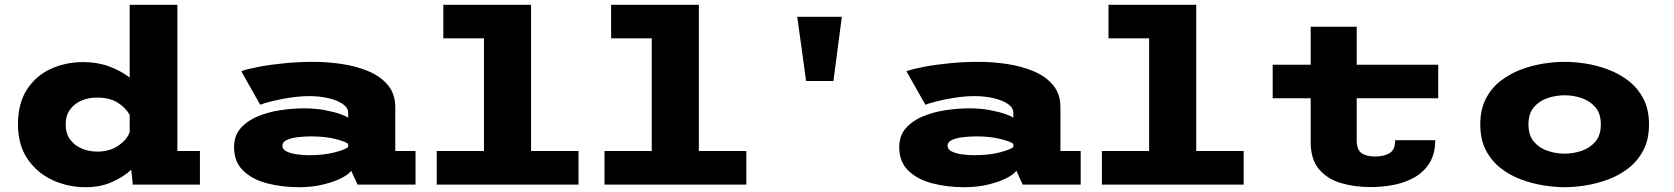

<svg xmlns="http://www.w3.org/2000/svg" viewBox="-20 -770 6982 801"><path d="M338 11Q263.5 11 199 -18.8Q134.5 -48.5 94.8 -107Q55 -165.5 55 -252Q55 -338.5 92 -396Q129 -453.5 191 -482.2Q253 -511 327.5 -511Q386.5 -511 435.5 -492.8Q484.5 -474.5 521 -446.5V-750H720V-140H814V0H534L527.5 -61.5Q493.5 -30.5 445.5 -9.8Q397.5 11 338 11ZM254 -250.5Q254 -213 272.8 -187.8Q291.5 -162.5 321.5 -150Q351.5 -137.5 386.5 -137.5Q437.5 -137.5 473.8 -162.5Q510 -187.5 521 -218.5V-290.5Q504.5 -320.5 471 -341.8Q437.5 -363 384 -363Q350 -363 320.2 -350.5Q290.5 -338 272.2 -313Q254 -288 254 -250.5Z M1228.5 11Q1157 11 1095 -5Q1033 -21 994.8 -57.8Q956.5 -94.5 956.5 -156Q956.5 -204 984 -235.2Q1011.5 -266.5 1055.8 -284.8Q1100 -303 1150.8 -310.5Q1201.5 -318 1248.5 -318Q1296 -318 1335.5 -310.5Q1375 -303 1400.5 -293.8Q1426 -284.5 1432.5 -278.5V-299.5Q1432.5 -321 1409.5 -336.5Q1386.5 -352 1349.8 -360.5Q1313 -369 1271.5 -369Q1231.5 -369 1189.2 -362.5Q1147 -356 1113.5 -347.5Q1080 -339 1065.5 -333L986.5 -473Q1013 -482.5 1060.8 -491.5Q1108.5 -500.5 1167.8 -506.2Q1227 -512 1288 -512Q1345 -512 1404.8 -503.2Q1464.5 -494.5 1515.5 -473.5Q1566.5 -452.5 1597.8 -415.5Q1629 -378.5 1629 -322V-140H1713.5V0H1471.5L1445 -58Q1437.5 -44.5 1407.2 -28.5Q1377 -12.5 1330.5 -0.8Q1284 11 1228.5 11ZM1269.5 -122.5Q1331 -122.5 1377 -134.5Q1423 -146.5 1432.5 -157V-169.5Q1424 -178.5 1380.5 -189.8Q1337 -201 1278.5 -201Q1251 -201 1223 -197.8Q1195 -194.5 1176.5 -186Q1158 -177.5 1158 -162.5Q1158 -147 1175.5 -138.2Q1193 -129.5 1219 -126Q1245 -122.5 1269.5 -122.5Z M1802 0V-140H1999V-610H1829.5V-750H2195.5V-140H2393.5V0Z M2502 0V-140H2699V-610H2529.5V-750H2895.5V-140H3093.5V0Z M3343 -432 3306 -700H3492L3457 -432Z M4003.5 11Q3932 11 3870 -5Q3808 -21 3769.8 -57.8Q3731.5 -94.5 3731.5 -156Q3731.5 -204 3759 -235.2Q3786.5 -266.5 3830.8 -284.8Q3875 -303 3925.8 -310.5Q3976.5 -318 4023.5 -318Q4071 -318 4110.5 -310.5Q4150 -303 4175.5 -293.8Q4201 -284.5 4207.5 -278.5V-299.5Q4207.5 -321 4184.5 -336.5Q4161.5 -352 4124.8 -360.5Q4088 -369 4046.5 -369Q4006.5 -369 3964.2 -362.5Q3922 -356 3888.5 -347.5Q3855 -339 3840.5 -333L3761.5 -473Q3788 -482.5 3835.8 -491.5Q3883.5 -500.5 3942.8 -506.2Q4002 -512 4063 -512Q4120 -512 4179.8 -503.2Q4239.5 -494.5 4290.5 -473.5Q4341.5 -452.5 4372.8 -415.5Q4404 -378.5 4404 -322V-140H4488.5V0H4246.5L4220 -58Q4212.5 -44.5 4182.2 -28.5Q4152 -12.5 4105.5 -0.8Q4059 11 4003.5 11ZM4044.5 -122.5Q4106 -122.5 4152 -134.5Q4198 -146.5 4207.5 -157V-169.5Q4199 -178.5 4155.5 -189.8Q4112 -201 4053.5 -201Q4026 -201 3998 -197.8Q3970 -194.5 3951.5 -186Q3933 -177.5 3933 -162.5Q3933 -147 3950.5 -138.2Q3968 -129.5 3994 -126Q4020 -122.5 4044.5 -122.5Z M4577 0V-140H4774V-610H4604.5V-750H4970.5V-140H5168.5V0Z M5448 -177.5V-360H5289.5V-500H5448V-658.5H5640V-500H5980V-360H5640V-185Q5640 -145.5 5660.2 -131.2Q5680.5 -117 5716.5 -117Q5752 -117 5776.2 -130.5Q5800.5 -144 5800.5 -185H5967.5Q5967.5 -129 5944.5 -91.2Q5921.5 -53.5 5882.8 -31Q5844 -8.5 5795.8 1Q5747.5 10.5 5697.5 10.5Q5631.5 10.5 5574.5 -6.2Q5517.5 -23 5482.8 -64Q5448 -105 5448 -177.5Z M6507.5 11Q6467.5 11 6420 3.5Q6372.5 -4 6326 -21.2Q6279.5 -38.5 6240.8 -68.5Q6202 -98.5 6178.8 -143.5Q6155.5 -188.5 6155.5 -251Q6155.5 -313.5 6178.8 -358.2Q6202 -403 6240.5 -432.8Q6279 -462.5 6325.8 -480Q6372.5 -497.5 6420 -504.8Q6467.5 -512 6507.5 -512Q6547.5 -512 6594.8 -504.8Q6642 -497.5 6688.8 -480Q6735.5 -462.5 6774 -432.8Q6812.5 -403 6836 -358.2Q6859.5 -313.5 6859.5 -251Q6859.5 -188.5 6836 -143.5Q6812.5 -98.5 6774 -68.5Q6735.5 -38.5 6688.8 -21.2Q6642 -4 6594.8 3.5Q6547.5 11 6507.5 11ZM6507.5 -129Q6544 -129 6578.5 -140.8Q6613 -152.5 6635.8 -179.2Q6658.5 -206 6658.5 -251Q6658.5 -296 6635.8 -322.5Q6613 -349 6578.5 -360.8Q6544 -372.5 6507.5 -372.5Q6471 -372.5 6436.2 -360.8Q6401.5 -349 6379 -322.5Q6356.5 -296 6356.5 -251Q6356.5 -206 6379 -179.2Q6401.5 -152.5 6436.2 -140.8Q6471 -129 6507.5 -129Z"/></svg>

Font: Trispace SemiExpanded ExtraBold
Style: Regular
Weight: 800
Width: 6
Designer: Tyler Finck
Foundry: Etcetera Type Company
Version: Version 1.210; ttfautohint (v1.8.3)